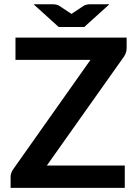

<svg xmlns="http://www.w3.org/2000/svg" viewBox="-20 -904 657 924"><path d="M589.5 -723V-673.5Q589.5 -650.5 576.5 -631.5L205.5 -107.5H580.5V0H31V-53Q31 -63 34.5 -72.2Q38 -81.5 43.5 -89.5L415.5 -616H54.5V-723ZM141.5 -883.5H235Q242.5 -883.5 251.5 -881.5Q260.5 -879.5 266 -875.5L316.5 -842Q318.5 -841 320.2 -839.8Q322 -838.5 324 -837Q326 -838.5 327.8 -839.8Q329.5 -841 331.5 -842L382 -875.5Q387.5 -879.5 396.5 -881.5Q405.5 -883.5 413 -883.5H506.5L385.5 -774H262.5Z"/></svg>

Font: Lato TR
Style: Bold
Weight: 700
Designer: Lukasz Dziedzic
Foundry: tyPoland Lukasz Dziedzic
Version: Version 1.104 2013